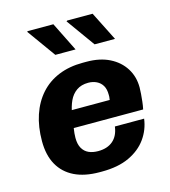

<svg xmlns="http://www.w3.org/2000/svg" viewBox="-111 -826 822 926"><g transform="rotate(-15 300.0 -363.5)"><path d="M272 10Q198 10 147 -15Q96 -40 69 -88Q42 -136 42 -206Q42 -278 61.5 -336Q81 -394 118 -435.5Q155 -477 208.5 -499Q262 -521 330 -521H349Q415 -521 463 -497Q511 -473 537.5 -431Q564 -389 564 -335Q564 -321 562.5 -303Q561 -285 559 -266Q557 -247 553 -228H138L215 -278Q211 -257 206.5 -229Q202 -201 202 -180Q202 -148 213.5 -128Q225 -108 245 -99Q265 -90 292 -90Q338 -90 366 -114Q394 -138 400 -184H546Q539 -130 507.5 -86Q476 -42 420.5 -16Q365 10 284 10ZM216 -295 150 -314H409Q411 -324 411 -329.5Q411 -335 411 -340Q411 -368 400.5 -385.5Q390 -403 371.5 -412Q353 -421 330 -421Q295 -421 271.5 -404.5Q248 -388 235 -360Q222 -332 216 -295ZM408 -592 306 -734 310 -737H437L510 -592ZM212 -592 110 -734 112 -737H241L313 -592Z"/></g></svg>

Font: Chivo Mono
Style: Bold Italic
Weight: 700
Italic angle: -8.05°
Monospace: yes
Version: Version 1.008